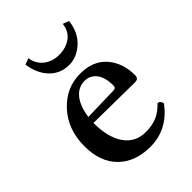

<svg xmlns="http://www.w3.org/2000/svg" viewBox="-194 -744 849 849"><g transform="rotate(-45 230.5 -319.5)"><path d="M141.1 -277.8 303.2 -282.2Q317.9 -282.2 317.9 -297.9Q317.9 -349.1 296.9 -376Q275.9 -402.8 242.2 -402.8Q203.1 -402.8 176.5 -371.1Q149.9 -339.4 141.1 -277.8ZM400.9 -105Q416.5 -103.5 419.9 -84Q350.1 9.8 242.2 9.8Q147.5 9.8 92.3 -45.2Q37.1 -100.1 37.1 -198.2Q37.1 -302.7 99.6 -370.8Q162.1 -439 251 -439Q331.5 -439 374.8 -388.9Q418 -338.9 418 -262.2Q418 -240.2 396 -240.2L138.2 -243.2Q138.2 -152.3 173.8 -101.6Q209.5 -50.8 273.9 -50.8Q312 -50.8 342 -62.7Q372.1 -74.7 400.9 -105ZM107.9 -638.2 137.2 -648.9Q143.1 -609.4 172.6 -586.2Q202.1 -563 245.1 -563Q286.1 -563 316.7 -584.7Q347.2 -606.4 352.1 -648.9L380.9 -638.2Q373 -573.2 332.3 -536.6Q291.5 -500 245.1 -500Q189.9 -500 153.6 -537.4Q117.2 -574.7 107.9 -638.2Z"/></g></svg>

Font: Common Serif Medium
Style: Regular
Weight: 500
Designer: Philipp H. Poll, Khaled Hosny
Foundry: Stefan Peev, Context Ltd.
Version: Version 1.026